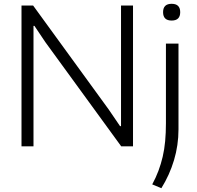

<svg xmlns="http://www.w3.org/2000/svg" viewBox="-20 -769 1037 1009"><path d="M93 -740H154L551 -194L611 -106H616V-740H679V0H617L218 -548L161 -633H156V0H93ZM780 200Q799 165 812.5 129Q826 93 835 54.5Q844 16 848 -27.5Q852 -71 852 -121V-540H918V-89Q918 -6 894.5 72.5Q871 151 828 220ZM927 -705Q927 -661 882 -661Q837 -661 837 -705Q837 -749 882 -749Q927 -749 927 -705Z"/></svg>

Font: EncodeSans
Style: Light
Weight: 300
Designer: Pablo Impallari, Andres Torresi
Foundry: Pablo Impallari, Andres Torresi
Version: Version 1.000; ttfautohint (v1.4.1)